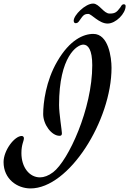

<svg xmlns="http://www.w3.org/2000/svg" viewBox="-110 -943 724 1076"><path d="M515 -563C515 -621 498 -753 413 -753C358 -753 281 -720 211 -599C147 -490 132 -366 132 -304C132 -244 180 -182 223 -182C230 -182 237 -183 237 -196C237 -210 221 -307 221 -355C221 -627 322 -693 357 -693C384 -693 407 -664 407 -577C407 -333 273 -43 188 22C162 42 136 51 114 51C55 51 10 -5 10 -85C10 -135 24 -151 24 -169C24 -177 17 -181 12 -181C-29 -181 -90 -100 -90 -35C-90 61 -13 113 61 113C277 113 515 -268 515 -563ZM332 -823C354 -853 358 -865 385 -865C403 -865 445 -811 493 -811C539 -811 594 -867 594 -909C594 -916 590 -919 584 -919C572 -919 569 -908 564 -901C543 -872 532 -867 504 -867C471 -867 446 -923 412 -923C368 -923 303 -858 303 -827C303 -821 306 -813 313 -813C323 -813 327 -817 332 -823Z"/></svg>

Font: Mervale Script
Style: Regular
Weight: 400
Designer: Astigmatic (AOETI)
Foundry: Astigmatic (AOETI)
Version: Version 1.000